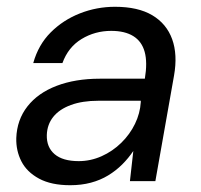

<svg xmlns="http://www.w3.org/2000/svg" viewBox="-20 -534 592 566"><path d="M187 12Q131 12 95 -7.5Q59 -27 43 -58.5Q27 -90 28 -127Q30 -181 61 -220.5Q92 -260 147 -281Q202 -302 274 -302H407Q415 -350 406.5 -381Q398 -412 373 -427.5Q348 -443 308 -443Q260 -443 220.5 -419Q181 -395 164 -348H78Q93 -402 129.5 -438.5Q166 -475 215.5 -494.5Q265 -514 319 -514Q387 -514 429 -489Q471 -464 487.5 -418.5Q504 -373 493 -311L438 0H363L373 -89Q359 -68 340.5 -49.5Q322 -31 299 -17Q276 -3 248 4.5Q220 12 187 12ZM212 -59Q247 -59 279.5 -73.5Q312 -88 337.5 -113Q363 -138 378 -169Q393 -200 395 -233V-237H270Q223 -237 189 -224.5Q155 -212 137 -189.5Q119 -167 118 -136Q117 -100 141 -79.5Q165 -59 212 -59Z"/></svg>

Font: DM Sans 16pt
Style: Italic
Weight: 400
Italic angle: -10°
Version: Version 4.004;gftools[0.9.30]